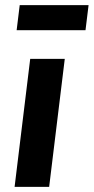

<svg xmlns="http://www.w3.org/2000/svg" viewBox="-20 -730 366 750"><path d="M57 -710H326L314 -612H45ZM98 -500H233L172 0H37Z"/></svg>

Font: Haskoy ExtraBold
Style: Italic
Weight: 800
Designer: Ertekin Erdin
Foundry: Ertekin Erdin
Version: Version 2.000; ttfautohint (v1.8.4.7-5d5b)